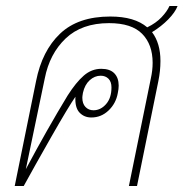

<svg xmlns="http://www.w3.org/2000/svg" viewBox="-20 -619 611 639"><path d="M486 -512Q514 -475 514 -416Q514 -383 507 -349L436 0H409L482 -358Q488 -385 488 -410Q488 -471 453 -506.5Q418 -542 343 -542Q252 -542 198.5 -491Q145 -440 129 -358L66 -56Q137 -189 205 -301Q233 -345 259 -367.5Q285 -390 317 -390Q346 -390 360.5 -375Q375 -360 375 -334Q375 -323 372 -309Q366 -275 341.5 -251.5Q317 -228 284 -228Q260 -228 244.5 -244.5Q229 -261 231 -297Q208 -264 151 -164Q94 -64 59 0H29L100 -349Q120 -450 180 -507Q240 -564 347 -564Q428 -564 470 -528Q499 -542 517.5 -561.5Q536 -581 544 -599H571Q563 -578 540 -554.5Q517 -531 486 -512ZM254 -294Q254 -274 264.5 -263Q275 -252 291 -252Q315 -252 333 -272.5Q351 -293 351 -328Q351 -347 341 -357Q331 -367 315 -367Q295 -367 278.5 -352Q262 -337 256 -310Q254 -298 254 -294Z"/></svg>

Font: Trirong Thin
Style: Italic
Weight: 250
Italic angle: -12°
Designer: Katatrad Team
Foundry: CadsonDemak
Version: Version 1.001